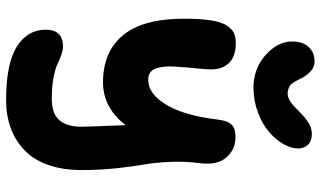

<svg xmlns="http://www.w3.org/2000/svg" viewBox="-238 -632 1086 651"><g transform="rotate(90 305.5 -307.0)"><path d="M277.8 -623Q212.4 -623 166.7 -664.3Q121.1 -705.6 121.1 -753.9Q121.1 -790 139.9 -810.1Q158.7 -830.1 189 -830.1Q222.2 -830.1 246.1 -785.2Q247.6 -782.2 251.7 -773.9Q255.9 -765.6 257.6 -762.7Q259.3 -759.8 263.9 -753.7Q268.6 -747.6 272.5 -745.4Q276.4 -743.2 283.2 -741Q290 -738.8 297.9 -738.8Q301.8 -738.8 305.7 -739.5Q309.6 -740.2 313.7 -742.2Q317.9 -744.1 321 -745.6Q324.2 -747.1 328.9 -750.7Q333.5 -754.4 335.9 -756.3Q338.4 -758.3 343.3 -762.9Q348.1 -767.6 349.9 -769.3Q351.6 -771 357.2 -776.6Q362.8 -782.2 363.8 -783.2Q384.3 -802.2 399.9 -811.5Q415.5 -820.8 435.1 -820.8Q458.5 -820.8 471.2 -807.9Q483.9 -794.9 483.9 -772.9Q483.9 -750.5 469 -724.6Q454.1 -698.7 428.2 -676Q402.3 -653.3 362.3 -638.2Q322.3 -623 277.8 -623ZM319.8 215.8Q196.8 215.8 138.9 179.7Q81.1 143.6 81.1 81.1Q81.1 52.7 95.5 37.8Q109.9 22.9 137.2 22.9Q150.9 22.9 167.2 28.8Q183.6 34.7 198.7 42Q213.9 49.3 244.6 55.2Q275.4 61 314.9 61Q365.7 61 387.9 35.4Q410.2 9.8 410.2 -40Q410.2 -57.1 404.8 -189Q345.2 -112.8 259.8 -112.8Q156.2 -112.8 100.1 -180.4Q43.9 -248 43.9 -388.2Q43.9 -441.9 49.3 -477.3Q54.7 -512.7 66.2 -531Q77.6 -549.3 91.6 -556.2Q105.5 -563 126 -563Q172.4 -563 194.6 -539.3Q216.8 -515.6 215.8 -478Q215.3 -461.4 213.1 -438Q210.9 -414.6 209.2 -396.2Q207.5 -377.9 206.3 -356.9Q205.1 -335.9 206.5 -320.8Q208 -305.7 212.4 -292.5Q216.8 -279.3 226.6 -272.7Q236.3 -266.1 251 -266.1Q286.6 -266.1 315.4 -299.3Q344.2 -332.5 361.6 -385.3Q378.9 -438 386.2 -503.9Q390.1 -535.6 403.1 -548.8Q416 -562 444.8 -562Q487.3 -562 513.9 -531.7Q540.5 -501.5 534.2 -444.8Q526.9 -391.6 529.5 -337.9Q532.2 -284.2 538.3 -251.5Q544.4 -218.8 550.8 -160.6Q557.1 -102.5 557.1 -40Q557.1 23.9 539.6 73.2Q522 122.6 490 153.3Q458 184.1 415 200Q372.1 215.8 319.8 215.8Z"/></g></svg>

Font: Shantell Sans Bouncy
Style: Bold
Weight: 700
Designer: Stephen Nixon, Anya Danilova, Shantell Martin
Foundry: Arrow Type
Version: Version 1.006;[9816181b4]